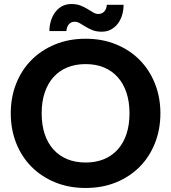

<svg xmlns="http://www.w3.org/2000/svg" viewBox="-20 -926 851 954"><path d="M777 -363Q777 -283.5 750.2 -215.5Q723.5 -147.5 674.8 -98Q626 -48.5 557.5 -20.2Q489 8 405.5 8Q322 8 253.5 -20.2Q185 -48.5 136 -98Q87 -147.5 60.2 -215.5Q33.5 -283.5 33.5 -363Q33.5 -442.5 60.2 -510.2Q87 -578 136 -627.5Q185 -677 253.5 -705.2Q322 -733.5 405.5 -733.5Q489 -733.5 557.5 -705.2Q626 -677 674.8 -627.2Q723.5 -577.5 750.2 -509.8Q777 -442 777 -363ZM623.5 -363Q623.5 -420 608.5 -465.2Q593.5 -510.5 565.2 -542.2Q537 -574 496.8 -590.8Q456.5 -607.5 405.5 -607.5Q354.5 -607.5 314 -590.8Q273.5 -574 245.2 -542.2Q217 -510.5 202 -465.2Q187 -420 187 -363Q187 -305.5 202 -260.2Q217 -215 245.2 -183.5Q273.5 -152 314 -135.2Q354.5 -118.5 405.5 -118.5Q456.5 -118.5 496.8 -135.2Q537 -152 565.2 -183.5Q593.5 -215 608.5 -260.2Q623.5 -305.5 623.5 -363ZM468.5 -856.5Q479.5 -856.5 487.5 -860.8Q495.5 -865 500.5 -871.8Q505.5 -878.5 508 -886.5Q510.5 -894.5 510.5 -902H594Q594 -876 587 -852Q580 -828 566.2 -809.5Q552.5 -791 532.2 -779.8Q512 -768.5 485.5 -768.5Q459 -768.5 439.8 -776.2Q420.5 -784 405.2 -793.2Q390 -802.5 377.2 -810.2Q364.5 -818 351 -818Q340 -818 332.2 -813.5Q324.5 -809 319.8 -802Q315 -795 312.5 -787Q310 -779 310 -771.5H225.5Q225.5 -797.5 232.8 -821.8Q240 -846 253.8 -864.8Q267.5 -883.5 287.8 -894.8Q308 -906 334.5 -906Q361 -906 380.5 -898.2Q400 -890.5 415 -881.2Q430 -872 442.8 -864.2Q455.5 -856.5 468.5 -856.5Z"/></svg>

Font: Lato 2
Style: Regular
Weight: 800
Designer: Lukasz Dziedzic with Adam Twardoch and Botio Nikoltchev
Foundry: tyPoland Lukasz Dziedzic
Version: Version 2.015; 2015-08-06; http://www.latofonts.com/